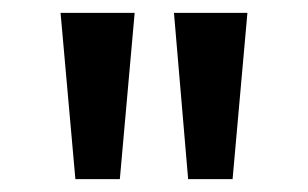

<svg xmlns="http://www.w3.org/2000/svg" viewBox="-20 -886 478 298"><path d="M97 -608 74 -866H189L166 -608ZM272 -608 250 -866H364L341 -608Z"/></svg>

Font: Noto Sans Telugu UI Condensed Medium
Style: Regular
Weight: 500
Width: 3
Designer: Jelle Bosma - Monotype Design Team
Foundry: Monotype Imaging Inc.
Version: Version 2.006; ttfautohint (v1.8.4.7-5d5b)